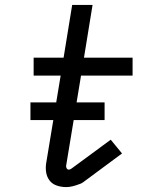

<svg xmlns="http://www.w3.org/2000/svg" viewBox="-20 -755 640 782"><path d="M250 7Q229 7 210.5 0.5Q192 -6 181 -21Q170 -36 167.5 -56Q165 -76 169 -96L227 -447H117V-520H239L274 -735H357L322 -520H520V-447H310L250 -84Q248 -77 251 -70.5Q254 -64 261 -64Q263 -64 266 -65.5Q269 -67 272 -69L431 -186L477 -130L319 -13Q315 -10 311 -8Q307 -6 303 -5Q290 0 276.5 3.5Q263 7 250 7ZM406 -266H104V-338H406Z"/></svg>

Font: Iosevka Plex Etoile
Style: Italic
Weight: 400
Italic angle: -9°
Designer: Belleve Invis
Foundry: Belleve Invis
Version: Version 25.1.1; ttfautohint (v1.8.4)